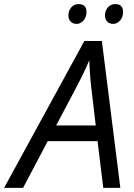

<svg xmlns="http://www.w3.org/2000/svg" viewBox="-77 -913 652 933"><path d="M397 -227.1H154.8L35.2 0H-57.1L333 -713.9H418L507.8 0H424.8ZM388.2 -303.2 371.1 -449.2Q359.4 -536.6 356.9 -620.1Q338.9 -577.1 317.6 -534.7Q296.4 -492.2 195.8 -303.2ZM255.4 -837.9Q255.4 -860.4 269 -876.7Q282.7 -893.1 305.2 -893.1Q343.3 -893.1 343.3 -854Q343.3 -830.1 328.9 -813.5Q314.5 -796.9 295.4 -796.9Q278.3 -796.9 266.8 -807.6Q255.4 -818.4 255.4 -837.9ZM433.1 -837.9Q433.1 -860.4 446.8 -876.7Q460.4 -893.1 483.4 -893.1Q521 -893.1 521 -854Q521 -830.1 506.6 -813.5Q492.2 -796.9 473.1 -796.9Q456.1 -796.9 444.6 -807.6Q433.1 -818.4 433.1 -837.9Z"/></svg>

Font: CAA NEO Sans
Style: Italic
Weight: 400
Italic angle: -12°
Version: Version 1.10